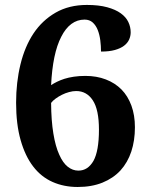

<svg xmlns="http://www.w3.org/2000/svg" viewBox="-20 -744 599 774"><path d="M320.8 -665Q291.5 -665 267.8 -647.5Q244.1 -629.9 227.1 -596.2Q209.5 -562.5 199.2 -513.2Q189 -463.9 186 -400.9Q196.3 -407.7 209.7 -414.3Q223.1 -420.9 239.7 -426.3Q256.3 -431.6 277.8 -434.8Q299.3 -438 324.2 -438Q369.6 -438 406.5 -423.8Q443.4 -409.7 469.7 -383.3Q495.6 -356.9 509.8 -318.1Q523.9 -279.3 523.9 -231Q523.9 -177.2 509.3 -133.1Q494.6 -88.9 465.8 -57.1Q436.5 -25.4 393.1 -7.8Q349.6 9.8 293 9.8Q237.8 9.8 191.9 -10.5Q146 -30.8 113.8 -72.8Q81.5 -114.7 63.2 -179Q44.9 -243.2 44.9 -330.1Q44.9 -412.1 62.5 -484.4Q80.1 -556.6 115.2 -609.4Q150.4 -662.1 204.3 -693.1Q258.3 -724.1 330.1 -724.1Q378.4 -724.1 412.1 -714.8Q445.8 -705.6 466.8 -690.4Q487.8 -675.3 497.3 -655.3Q506.8 -635.3 506.8 -613.8Q506.8 -598.6 500.5 -584.5Q494.1 -570.3 480 -559.6Q465.8 -548.8 443.1 -542.5Q420.4 -536.1 387.2 -536.1Q387.2 -558.6 384.3 -581.5Q381.3 -604.5 374 -623Q366.7 -641.6 353.8 -653.3Q340.8 -665 320.8 -665ZM287.1 -377Q273.4 -377 258.3 -372.8Q243.2 -368.7 229.5 -361.8Q215.8 -355 204.1 -346.4Q192.4 -337.9 186 -329.1Q186.5 -257.8 195.1 -205.8Q203.6 -153.8 218.8 -120.6Q233.4 -87.4 253.2 -71.8Q272.9 -56.2 295.9 -56.2Q315.4 -56.2 330.6 -66.2Q345.7 -76.2 356.9 -95.7Q367.7 -115.2 373.3 -146.7Q378.9 -178.2 378.9 -221.2Q378.9 -301.8 354.2 -339.4Q329.6 -377 287.1 -377Z"/></svg>

Font: Sitara
Style: Bold
Weight: 700
Designer: Neelakash Kshetrimayum
Foundry: Neelakash Kshetrimayum
Version: Version 1.000;PS Version 1.000;PS 1.0;hotconv 1.;hotconv 1.0